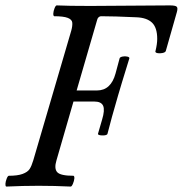

<svg xmlns="http://www.w3.org/2000/svg" viewBox="-26 -688 677 711"><path d="M-2.9 2.9Q-6.3 1.5 -5.9 -7.3Q-5.4 -16.1 -1.2 -26.6Q2.9 -37.1 6.8 -37.1Q39.1 -37.1 57.6 -43.9Q76.2 -50.8 83.5 -61.8Q90.8 -72.8 97.2 -94.2L237.8 -574.2Q242.7 -591.8 241.7 -603.8Q240.7 -615.7 224.9 -621.8Q209 -627.9 174.8 -627.9Q170.9 -629.4 171.4 -638.2Q171.9 -647 176 -657.5Q180.2 -668 184.1 -668Q226.1 -666 308.1 -666Q358.4 -666 455.6 -667Q552.7 -668 603 -668Q623.5 -668 628.4 -663.1Q633.3 -658.2 628.9 -643.1L587.9 -499Q585.4 -491.7 566.9 -490.7Q549.3 -490.2 549.3 -497.6Q549.3 -498 549.8 -499Q556.2 -525.4 556.2 -543.9Q556.2 -585.9 536.9 -604.2Q517.6 -622.6 479 -624Q396.5 -627.9 348.1 -627.9Q343.8 -627.9 339.6 -624.5Q335.4 -621.1 334 -615.2L257.8 -353H333Q384.8 -353 401.9 -416L417 -472.2Q418.5 -476.6 427.5 -478.5Q436.5 -480.5 445.1 -478.5Q453.6 -476.6 453.1 -472.2Q419.4 -363.3 411.1 -334Q385.7 -247.1 372.1 -192.9Q370.6 -186 352.1 -186.5Q335.9 -187 336.9 -192.9L352.1 -245.1Q362.8 -280.3 356 -296.1Q349.1 -312 323.2 -312H246.1L183.1 -94.2Q173.8 -63.5 186 -50.3Q198.2 -37.1 246.1 -37.1Q250 -35.6 249.3 -26.9Q248.5 -18.1 244.1 -7.6Q239.7 2.9 235.8 2.9Q175.8 0 117.2 0Q58.6 0 -2.9 2.9Z"/></svg>

Font: Junicode SmCond Medium
Style: Italic
Weight: 500
Width: 4
Italic angle: -11°
Designer: Peter S. Baker
Version: Version 2.206